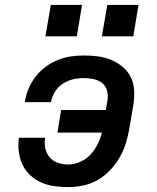

<svg xmlns="http://www.w3.org/2000/svg" viewBox="-20 -754 640 782"><path d="M257 8Q229 8 200.5 4Q172 0 147.5 -11Q123 -22 103 -40.5Q83 -59 71.5 -83.5Q60 -108 56.5 -136Q53 -164 57 -193H164Q160 -171 164.5 -150Q169 -129 182 -113.5Q195 -98 215.5 -91Q236 -84 257 -84Q282 -84 306 -94.5Q330 -105 348 -124Q366 -143 377.5 -166.5Q389 -190 395 -214H214L229 -306H411L418 -347Q421 -367 415.5 -386Q410 -405 395 -416.5Q380 -428 360.5 -432Q341 -436 321 -436Q299 -436 277.5 -431Q256 -426 236.5 -413.5Q217 -401 204.5 -381.5Q192 -362 188 -340Q188 -340 188 -339.5Q188 -339 188 -338H81Q81 -339 81 -340Q81 -341 82 -343Q86 -369 97 -394.5Q108 -420 125.5 -442.5Q143 -465 166 -482Q189 -499 215 -509.5Q241 -520 267.5 -524Q294 -528 321 -528Q350 -528 378 -524.5Q406 -521 431.5 -510.5Q457 -500 478 -483Q499 -466 511.5 -442Q524 -418 526 -389.5Q528 -361 524 -332L507 -232Q502 -202 493 -172Q484 -142 468 -114Q452 -86 429 -61.5Q406 -37 378 -21Q350 -5 319 1.5Q288 8 257 8ZM523 -606H395L417 -734H544ZM293 -606H165L187 -734H314Z"/></svg>

Font: Iosevka SS04 SmBd Ex Obl
Style: Regular
Weight: 600
Width: 7
Italic angle: -9°
Monospace: yes
Designer: Belleve Invis
Foundry: Belleve Invis
Version: Version 19.0.0; ttfautohint (v1.8.4)